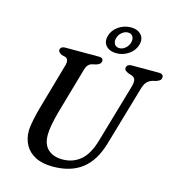

<svg xmlns="http://www.w3.org/2000/svg" viewBox="-132 -1034 1069 1160"><g transform="rotate(15 402.5 -453.5)"><path d="M534 -211.5 640.5 -578Q647.5 -604 644.2 -619.5Q641 -635 620.5 -642.5L602.5 -648Q587.5 -654.5 581 -660.2Q574.5 -666 574.5 -676Q574.5 -686 583 -693Q591.5 -700 607.5 -700H778Q805 -700 805 -679Q805 -667 798.2 -660.5Q791.5 -654 775 -648L750.5 -642Q729 -634.5 716.5 -620Q704 -605.5 695.5 -575L588 -206Q555.5 -94 485.5 -40Q415.5 14 303.5 14Q237 14 193.8 -8.8Q150.5 -31.5 129.5 -70.2Q108.5 -109 108.5 -156.5Q109 -187.5 118 -229.5Q127 -271.5 137.5 -308.5L220 -598Q225 -614.5 221.8 -628Q218.5 -641.5 205.5 -646L183 -651.5Q160 -662 160 -678Q160.5 -687 168.5 -693.5Q176.5 -700 191.5 -700H401.5Q428.5 -700 428.5 -680Q428 -659 399 -650.5L371.5 -644Q344.5 -636.5 334.5 -599.5L251 -308.5Q225.5 -214.5 225.5 -165Q225 -104.5 258.2 -73.8Q291.5 -43 349.5 -43Q414 -43 461 -82.2Q508 -121.5 534 -211.5ZM497.5 -747Q455.5 -747 433.2 -771.2Q411 -795.5 421 -834.5Q431.5 -873 466.8 -897Q502 -921 543.5 -921Q585.5 -921 607.8 -896.8Q630 -872.5 620 -834.5Q610 -796 574.8 -771.5Q539.5 -747 497.5 -747ZM534.5 -886.5Q514.5 -886.5 496.8 -871.8Q479 -857 473 -834.5Q467 -811.5 477 -796.5Q487 -781.5 507 -781.5Q527.5 -781.5 545 -796.5Q562.5 -811.5 568.5 -834.5Q574 -857 564.2 -871.8Q554.5 -886.5 534.5 -886.5Z"/></g></svg>

Font: Fraunces 9pt S050
Style: Italic
Weight: 400
Italic angle: -16°
Version: Version 1.000; ttfautohint (v1.8.3)